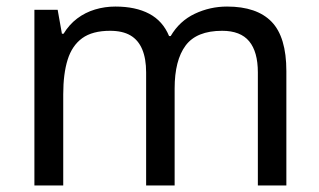

<svg xmlns="http://www.w3.org/2000/svg" viewBox="-20 -566 975 586"><path d="M673 -546Q764 -546 809 -499.5Q854 -453 854 -349V0H767V-345Q767 -408 740.5 -440Q714 -472 658 -472Q580 -472 546.5 -427Q513 -382 513 -296V0H426V-345Q426 -387 414 -415.5Q402 -444 378 -458Q354 -472 316 -472Q262 -472 231 -449.5Q200 -427 186.5 -384Q173 -341 173 -278V0H85V-536H156L169 -463H174Q191 -491 215.5 -509.5Q240 -528 270 -537Q300 -546 332 -546Q394 -546 435.5 -524Q477 -502 496 -456H501Q528 -502 574.5 -524Q621 -546 673 -546Z"/></svg>

Font: utelugu05
Style: Book
Weight: 400
Designer: Jelle Bosma - Monotype Design Team
Foundry: Monotype Imaging Inc.
Version: Version 2.003